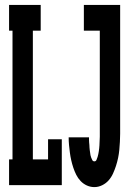

<svg xmlns="http://www.w3.org/2000/svg" viewBox="-20 -755 540 783"><path d="M17 0V-105H31V-630H17V-735H146V-630H114V-105H176V-187H232V0ZM365 8Q349 8 334.5 1.5Q320 -5 309 -16.5Q298 -28 291 -42Q284 -56 279 -71Q274 -86 270.5 -101.5Q267 -117 265 -132.5Q263 -148 261.5 -163.5Q260 -179 260 -195H343Q343 -190 343 -185Q343 -180 343.5 -174.5Q344 -169 344.5 -164Q345 -159 345 -153.5Q345 -148 346 -143Q347 -138 347.5 -132.5Q348 -127 349 -122Q350 -117 352 -112Q354 -107 356.5 -102Q359 -97 365 -97Q371 -97 373.5 -103Q376 -109 378 -115Q380 -121 381 -127Q382 -133 383 -138.5Q384 -144 384.5 -150Q385 -156 385.5 -162Q386 -168 386 -174Q386 -180 386.5 -186Q387 -192 387 -198Q387 -204 387 -210V-630H322V-735H470V-210Q470 -194 469 -177Q468 -160 466.5 -143.5Q465 -127 461.5 -110.5Q458 -94 453 -78.5Q448 -63 441 -47.5Q434 -32 423 -19.5Q412 -7 396.5 0.5Q381 8 365 8Z"/></svg>

Font: Iosevka Slab Extrabold
Style: Regular
Weight: 800
Monospace: yes
Designer: Belleve Invis
Foundry: Belleve Invis
Version: Version 11.1.1; ttfautohint (v1.8.3)